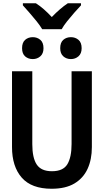

<svg xmlns="http://www.w3.org/2000/svg" viewBox="-20 -1153 640 1183"><path d="M298 10Q174 10 114 -58.5Q54 -127 54 -247V-714H179V-265Q179 -180 206.5 -139Q234 -98 300 -98Q369 -98 395 -141Q421 -184 421 -266V-714H546V-247Q546 -170 519.5 -112.5Q493 -55 438.5 -22.5Q384 10 298 10ZM417 -789Q389 -789 370 -806Q351 -823 351 -856Q351 -891 370 -907.5Q389 -924 417 -924Q444 -924 463.5 -907.5Q483 -891 483 -856Q483 -823 463.5 -806Q444 -789 417 -789ZM182 -789Q154 -789 135 -805.5Q116 -822 116 -856Q116 -891 135 -907.5Q154 -924 182 -924Q209 -924 228.5 -907.5Q248 -891 248 -856Q248 -823 228.5 -806Q209 -789 182 -789ZM240 -973Q227 -995 205.5 -1022Q184 -1049 161 -1075Q138 -1101 121 -1120V-1133H201Q226 -1117 250.5 -1095.5Q275 -1074 299 -1048Q324 -1074 349 -1095.5Q374 -1117 398 -1133H479V-1120Q461 -1101 438 -1075Q415 -1049 393.5 -1022Q372 -995 360 -973Z"/></svg>

Font: Noto Sans Mono SemiBold
Style: Regular
Weight: 600
Designer: Monotype Design Team
Foundry: Monotype Imaging Inc.
Version: Version 2.014; ttfautohint (v1.8.4.7-5d5b)